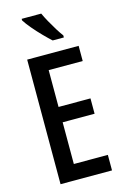

<svg xmlns="http://www.w3.org/2000/svg" viewBox="-139 -1001 687 1063"><g transform="rotate(-15 204.5 -470.0)"><path d="M365 0H70V-714H365V-627H170V-416H353V-328H170V-89H365ZM211 -940Q221 -918 236.5 -890Q252 -862 268.5 -835.5Q285 -809 298 -792V-780H234Q215 -797 188 -824.5Q161 -852 136.5 -881Q112 -910 99 -931V-940Z"/></g></svg>

Font: Noto Sans Lao Looped ExtraCondensed Medium
Style: Regular
Weight: 500
Width: 2
Designer: Mark Frömberg, Ben Mitchell
Foundry: The Fontpad Ltd
Version: Version 1.002; ttfautohint (v1.8.4.7-5d5b)